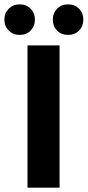

<svg xmlns="http://www.w3.org/2000/svg" viewBox="-49 -860 402 880"><path d="M77 0V-652H224V0ZM41 -700Q11 -700 -9 -720Q-29 -740 -29 -770Q-29 -800 -9 -820Q11 -840 41 -840Q72 -840 91.5 -820Q111 -800 111 -770Q111 -740 91.5 -720Q72 -700 41 -700ZM263 -700Q232 -700 212.5 -720Q193 -740 193 -770Q193 -800 212.5 -820Q232 -840 263 -840Q294 -840 313.5 -820Q333 -800 333 -770Q333 -740 313.5 -720Q294 -700 263 -700Z"/></svg>

Font: Mada
Style: Bold
Weight: 700
Designer: Khaled Hosny
Version: Version 1.5